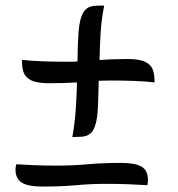

<svg xmlns="http://www.w3.org/2000/svg" viewBox="-20 -711 653 706"><path d="M273 -208Q267 -208 260.5 -207.5Q254 -207 246 -207Q255 -257 258.5 -307.5Q262 -358 263 -408Q218 -405 161 -405Q115 -405 94 -416Q73 -427 67 -444.5Q61 -462 61 -482Q61 -485 61.5 -487Q62 -489 60 -491Q94 -487 138 -485.5Q182 -484 222 -484Q233 -484 243.5 -484Q254 -484 265 -485Q265 -511 266 -538.5Q267 -566 269 -596Q273 -644 287.5 -667Q302 -690 336 -690Q340 -690 348 -690.5Q356 -691 363 -690Q353 -640 350 -590Q347 -540 346 -490Q368 -492 393.5 -493Q419 -494 449 -494Q494 -494 515 -483Q536 -472 542 -454.5Q548 -437 548 -417Q548 -411 549 -408Q515 -412 472 -413.5Q429 -415 388 -415Q378 -415 366.5 -414.5Q355 -414 343 -414Q342 -386 341.5 -358.5Q341 -331 339 -302Q336 -255 322 -231.5Q308 -208 273 -208ZM425 -112Q478 -112 501 -98Q524 -84 524 -49Q524 -45 523.5 -40Q523 -35 522 -30Q493 -32 453 -33.5Q413 -35 370 -35Q315 -35 260 -30Q205 -25 137 -25Q83 -25 60 -39.5Q37 -54 37 -88Q37 -97 40 -107Q69 -105 108.5 -103.5Q148 -102 191 -102Q247 -102 302 -107Q357 -112 425 -112Z"/></svg>

Font: Merienda Light
Style: Regular
Weight: 300
Designer: Eduardo Rodriguez Tunni
Foundry: Eduardo Rodriguez Tunni
Version: Version 2.001; ttfautohint (v1.8.4.7-5d5b)